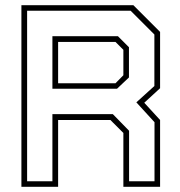

<svg xmlns="http://www.w3.org/2000/svg" viewBox="-20 -720 694 740"><path d="M62.5 0V-700H494L597 -597V-380L536 -324L597 -257.5V0H455.5V-207.5L405.5 -257.5H204V0ZM84.5 -21.5H182V-280H415L477.5 -216V-21.5H575.5V-249L505.5 -325.5L575 -388.5V-587L483.5 -678.5H84.5ZM204 -399H425L455.5 -430V-528L425 -558.5H204ZM182 -378V-580.5H434.5L477 -538V-421.5L431 -378Z"/></svg>

Font: Tourney Thin ExtraLight
Style: Regular
Weight: 250
Version: Version 1.015